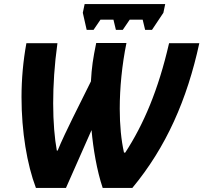

<svg xmlns="http://www.w3.org/2000/svg" viewBox="-20 -926 1002 946"><path d="M407 -779H441L475 -829H539L551 -779H585L619 -829H683L695 -779H729L785 -863L794 -906H397L388 -863ZM157 0H305L431 -285C439 -195 457 -86 486 0H632C799 -201 902 -436 962 -713H813C760 -482 687 -312 597 -174H591C577 -236 570 -310 570 -390C570 -493 581 -606 603 -714H454C438 -636 432 -596 428 -525L338 -344C316 -299 281 -227 264 -184H260C249 -244 242 -324 242 -417C242 -506 248 -606 263 -713H110C94 -626 86 -536 86 -447C86 -278 113 -116 157 0Z"/></svg>

Font: Noto Sans
Style: Bold Italic
Weight: 700
Italic angle: -12°
Designer: Monotype Design Team
Foundry: Monotype Imaging Inc.
Version: Version 2.013